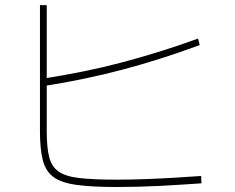

<svg xmlns="http://www.w3.org/2000/svg" viewBox="-20 -769 920 753"><path d="M136.7 -254.4V-748.9H163.3V-254.4Q163.3 -191.1 172.8 -153.3Q182.2 -115.6 210 -96.1Q237.8 -76.7 292.2 -70.6Q346.7 -64.4 438.9 -64.4Q494.4 -64.4 553.3 -66.7Q612.2 -68.9 667.2 -72.2Q722.2 -75.6 768.9 -78.9L770 -50Q734.4 -47.8 693.9 -45Q653.3 -42.2 609.4 -40Q565.6 -37.8 521.7 -36.7Q477.8 -35.6 436.7 -35.6Q340 -35.6 280 -43.9Q220 -52.2 189.4 -75Q158.9 -97.8 147.8 -141.1Q136.7 -184.4 136.7 -254.4ZM152.2 -461.1Q228.9 -473.3 303.9 -488.3Q378.9 -503.3 452.8 -522.8Q526.7 -542.2 602.2 -565.6Q677.8 -588.9 756.7 -617.8L763.3 -592.2Q606.7 -534.4 459.4 -495.6Q312.2 -456.7 155.6 -432.2Z"/></svg>

Font: Paperlogy 1 Thin
Style: Regular
Weight: 250
Designer: redesigned by Lee Juim, glyphs from Gmarket Sans & Montserrat
Foundry: PT&
Version: Version 1.001